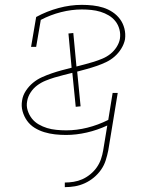

<svg xmlns="http://www.w3.org/2000/svg" viewBox="-20 -548 640 791"><path d="M247 223V204Q265 204 283.5 201Q302 198 319 190.5Q336 183 352 170Q368 157 379 141Q390 125 396 107.5Q402 90 405 72L422 -31Q381 -12 337.5 -2Q294 8 252 8Q229 8 206.5 5.5Q184 3 162.5 -3.5Q141 -10 122.5 -21.5Q104 -33 91.5 -50.5Q79 -68 73 -89.5Q67 -111 71 -134Q74 -155 86.5 -174Q99 -193 116 -207Q133 -221 153 -230Q173 -239 193.5 -246Q214 -253 234.5 -258.5Q255 -264 275 -269L262 -410L282 -412L295 -274Q314 -279 331.5 -283.5Q349 -288 366.5 -293.5Q384 -299 402 -306.5Q420 -314 435 -326Q450 -338 460.5 -354.5Q471 -371 474 -388Q477 -408 472 -427Q467 -446 455.5 -460.5Q444 -475 428 -484.5Q412 -494 394 -499.5Q376 -505 356.5 -507Q337 -509 317 -509Q275 -509 231.5 -498Q188 -487 148 -466L129 -355H108L129 -478Q173 -502 221.5 -515Q270 -528 317 -528Q340 -528 362.5 -525.5Q385 -523 405.5 -516.5Q426 -510 444 -498Q462 -486 474.5 -469Q487 -452 492.5 -430.5Q498 -409 495 -386Q491 -366 479.5 -347.5Q468 -329 452 -315Q436 -301 417 -292Q398 -283 377.5 -276Q357 -269 337 -263.5Q317 -258 298 -253L312 -110L292 -108L278 -248Q259 -243 240.5 -238.5Q222 -234 204 -228.5Q186 -223 167.5 -215.5Q149 -208 133 -196Q117 -184 106 -167Q95 -150 92 -132Q88 -112 94 -93Q100 -74 111.5 -59.5Q123 -45 139.5 -35.5Q156 -26 174 -20.5Q192 -15 212.5 -13Q233 -11 253 -11Q296 -11 340 -22Q384 -33 426 -54L444 -165H465L426 72Q422 92 415.5 112.5Q409 133 396.5 151Q384 169 366.5 183.5Q349 198 329 207Q309 216 288.5 219.5Q268 223 247 223Z"/></svg>

Font: Iosevka HT Thin Extended
Style: Italic
Weight: 100
Width: 7
Italic angle: -9°
Monospace: yes
Designer: Belleve Invis
Foundry: Belleve Invis
Version: Version 32.3.0; ttfautohint (v1.8.4)